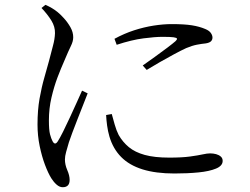

<svg xmlns="http://www.w3.org/2000/svg" viewBox="-20 -753 1040 799"><path d="M456.4 -591.5 465.6 -566.6Q528.6 -587.2 577 -593.4Q625.4 -599.7 656 -599.7Q689.5 -599.7 702.7 -597.8Q715.9 -595.9 716.5 -591.9Q717.1 -588 710.5 -581.8Q700.3 -572.8 676.4 -554.6Q652.4 -536.5 624.6 -516.5Q596.8 -496.5 574 -480.5L590.5 -462Q615.4 -477.4 645.3 -494.5Q675.2 -511.7 704.4 -527.3Q733.5 -543 755 -552.9Q780.1 -563.3 799.5 -567Q818.9 -570.7 836.8 -572.5Q852.1 -575.1 858.2 -581.4Q864.2 -587.6 864.2 -596.6Q864.2 -606.1 857.3 -615.9Q850.4 -625.7 834.5 -632.2Q810 -642.7 778.5 -647.7Q747 -652.7 694.6 -652.7Q659.8 -652.7 619.6 -646.5Q579.4 -640.2 538.1 -626.9Q496.8 -613.5 456.4 -591.5ZM445.1 -278.5 421.6 -274.3Q422.6 -253.6 425.7 -230.6Q428.8 -207.6 435.4 -184.6Q450.4 -133.9 484.2 -99.7Q517.9 -65.5 573.1 -48.2Q628.3 -31 706 -31Q760.5 -31 805.9 -35.5Q851.3 -40 879 -51.5Q906.6 -63 906.6 -83.4Q906.6 -94.6 898.9 -101.4Q891.2 -108.2 879.4 -111.5Q867.7 -114.7 854.3 -114.7Q842.2 -114.7 823.2 -110.5Q804.2 -106.3 771 -101.7Q737.8 -97.1 684.1 -97.1Q622.8 -97.1 582.3 -108.3Q541.7 -119.6 516.3 -140.6Q490.9 -161.6 473.8 -191.3Q464.3 -210 457.2 -235Q450.1 -259.9 445.1 -278.5ZM152.7 -719.8 169.2 -732.9Q184 -726.3 195.6 -719.5Q207.2 -712.7 219.5 -702.9Q230.4 -694.2 245.8 -677.4Q261.2 -660.5 273 -639.9Q284.7 -619.3 284.7 -597.8Q284.7 -581.1 275 -561.6Q265.3 -542.1 246.5 -497.3Q234 -469.4 219.4 -431.1Q204.9 -392.7 194.2 -347.1Q183.5 -301.4 183.5 -251.6Q183.5 -212.1 188.2 -194Q193 -176 198.6 -165.6Q208.8 -146.1 220.8 -165.4Q229.3 -178.6 242.7 -205.4Q256.1 -232.2 270.9 -264.4Q285.8 -296.6 299.4 -326.7Q313.1 -356.8 321.5 -375.8L344.8 -364.5Q337.1 -345.1 325.8 -316.1Q314.5 -287.2 302.5 -256.8Q290.4 -226.4 280.9 -200.6Q271.3 -174.8 266.7 -160.8Q259.9 -138 255.1 -120.4Q250.2 -102.8 250.2 -89.5Q250.2 -67.6 260 -45Q269.8 -22.5 269.8 -4.4Q269.8 26.1 241 26.1Q227.9 26.1 215.7 15.4Q203.5 4.7 193.6 -11Q180.5 -31.9 167.3 -66.8Q154.1 -101.7 145.1 -145.2Q136.1 -188.7 136.1 -234.7Q136.1 -295.1 144.7 -343.2Q153.3 -391.4 164.5 -430Q175.7 -468.6 183.7 -498.6Q192.9 -534.8 200.4 -562.5Q208 -590.2 208.8 -614.7Q209.6 -641.7 193.9 -667.3Q178.2 -692.9 152.7 -719.8Z"/></svg>

Font: Early Summer Mincho VF
Style: Regular
Weight: 250
Designer: GuiWonder
Version: Version 1.002